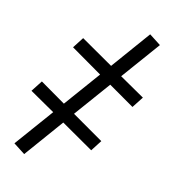

<svg xmlns="http://www.w3.org/2000/svg" viewBox="-95 -555 789 804"><g transform="rotate(15 300.0 -152.5)"><path d="M79 158 28 125 151 -43 40 -106 72 -155 185 -89 300 -246 161 -327 192 -375 335 -293 459 -463 510 -430 387 -262 498 -199 466 -150 352 -216 237 -59 377 22 346 70 203 -12Z"/></g></svg>

Font: Iosevka Light Extended Oblique
Style: Regular
Weight: 300
Width: 7
Italic angle: -9°
Monospace: yes
Designer: Belleve Invis
Foundry: Belleve Invis
Version: Version 32.5.0; ttfautohint (v1.8.4)